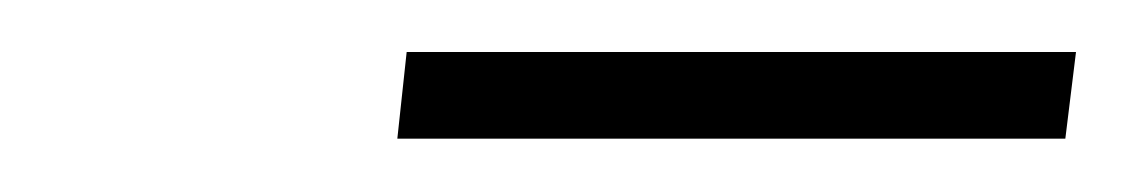

<svg xmlns="http://www.w3.org/2000/svg" viewBox="-20 -678 424 72"><path d="M132.5 -658.5H383.5L379.5 -626H129Z"/></svg>

Font: Lato Light
Style: Italic
Weight: 300
Italic angle: -7°
Designer: Lukasz Dziedzic
Foundry: tyPoland Lukasz Dziedzic
Version: Version 2.007; 2014-02-27